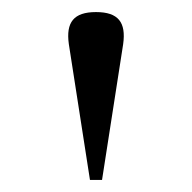

<svg xmlns="http://www.w3.org/2000/svg" viewBox="-20 -762 318 318"><path d="M94 -689 129 -464H149L184 -689C189 -725 176 -742 139 -742C102 -742 89 -725 94 -689Z"/></svg>

Font: Lingua Franca
Style: Regular
Weight: 400
Version: Version 1.19